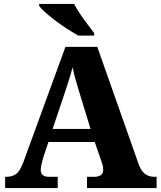

<svg xmlns="http://www.w3.org/2000/svg" viewBox="-20 -951 812 971"><path d="M6 0V-57H15Q41 -57 60.5 -70.5Q80 -84 97 -128L311 -714H472L679 -127Q692 -88 712 -72.5Q732 -57 758 -57H772V0H420V-57H460Q475 -57 488.5 -64.5Q502 -72 502 -92Q502 -105 498.5 -118Q495 -131 492 -138L459 -233H225L199 -155Q196 -143 191 -124.5Q186 -106 186 -93Q186 -57 226 -57H272V0ZM246 -299H438L383 -478Q374 -507 364 -542Q354 -577 347 -611Q339 -579 328 -544.5Q317 -510 307 -480ZM376 -771Q351 -785 320.5 -804.5Q290 -824 261 -846Q232 -868 209.5 -888Q187 -908 178 -921V-931H355Q366 -909 384 -882Q402 -855 422 -829Q442 -803 456 -784V-771Z"/></svg>

Font: Noto Serif Tamil ExtraBold
Style: Regular
Weight: 800
Designer: Indian Type Foundry, Tom Grace, and the Monotype Design Team
Foundry: Monotype Imaging Inc.
Version: Version 2.004; ttfautohint (v1.8.4.7-5d5b)